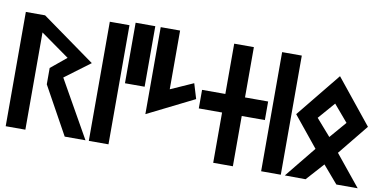

<svg xmlns="http://www.w3.org/2000/svg" viewBox="-81 -1124 2729 1365"><g transform="rotate(10 1284.0 -442.0)"><path d="M360 -412 542 -548 156 -825H17V0H159V-702L366 -555L253 -462V-344L443 0H593Z M759 0V-860H617V0Z M941 -448V-885H799V-448Z M980 -257 1317 -425 1284 -534 1120 -461V-885H980Z M1515 -497H1347V-363H1515V0H1657V-363H1824V-497H1657V-860H1515Z M2003 0V-860H1861V0Z M2399 -444 2296 -324 2191 -444 2296 -565ZM2036 -443 2214 -224 2032 0 2182 1 2296 -126 2404 0H2558L2376 -224L2554 -443L2296 -763Z"/></g></svg>

Font: Ny Stormning
Style: Hf
Weight: 700
Designer: Robert Jablonski, Mew Too
Foundry: Cannot Into Space Fonts
Version: Version 0.90